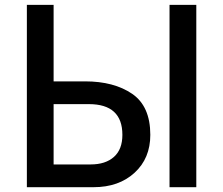

<svg xmlns="http://www.w3.org/2000/svg" viewBox="-20 -779 926 799"><path d="M685.5 0V-758.8H796.9V0ZM91.8 0V-758.8H203.1V-440.4H334Q454.1 -440.4 529.8 -388.7Q605.5 -336.9 605.5 -217.8Q605.5 -120.1 540 -60.1Q474.6 0 369.1 0ZM203.1 -94.7H357.4Q418.9 -94.7 454.1 -126Q489.3 -157.2 489.3 -217.8Q489.3 -345.7 349.6 -345.7H203.1Z"/></svg>

Font: Gothic A1 SemiBold
Style: Regular
Weight: 600
Version: Version 2.50